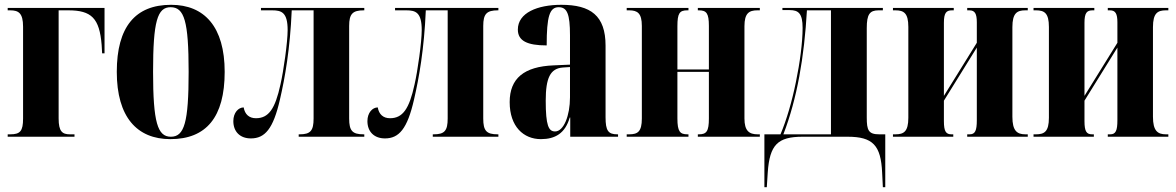

<svg xmlns="http://www.w3.org/2000/svg" viewBox="-20 -569 4894 799"><path d="M12 0H290V-10H271C239 -10 224 -22 224 -76V-526H264C361 -526 394 -493 403 -382L405 -347H415V-536H12V-526H22C57 -526 76 -515 76 -458V-76C76 -23 64 -10 22 -10H12Z M689 10C838 10 915 -81 915 -270C915 -457 831 -549 692 -549C543 -549 466 -457 466 -270C466 -82 550 10 689 10ZM691 0C636 0 617 -59 617 -270C617 -481 635 -539 690 -539C747 -539 765 -481 765 -270C765 -59 747 0 691 0Z M1024 7C1082 7 1117 -32 1145 -155C1166 -246 1187 -364 1194 -526H1285V-76C1285 -25 1272 -10 1227 -10H1223V0H1496V-10H1493C1446 -10 1433 -25 1433 -76V-461C1433 -511 1447 -526 1494 -526H1496V-536H1066V-526H1113C1152 -526 1177 -517 1177 -444C1177 -394 1160 -273 1147 -217C1125 -116 1098 -77 1045 -77C1017 -77 999 -93 994 -122C972 -122 951 -100 951 -65C951 -21 979 7 1024 7Z M1582 7C1640 7 1675 -32 1703 -155C1724 -246 1745 -364 1752 -526H1843V-76C1843 -25 1830 -10 1785 -10H1781V0H2054V-10H2051C2004 -10 1991 -25 1991 -76V-461C1991 -511 2005 -526 2052 -526H2054V-536H1624V-526H1671C1710 -526 1735 -517 1735 -444C1735 -394 1718 -273 1705 -217C1683 -116 1656 -77 1603 -77C1575 -77 1557 -93 1552 -122C1530 -122 1509 -100 1509 -65C1509 -21 1537 7 1582 7Z M2231 10C2290 10 2332 -14 2351 -80H2353V0H2552V-10H2549C2511 -10 2500 -25 2500 -81V-379C2500 -504 2438 -549 2316 -549C2217 -549 2135 -516 2135 -446C2135 -399 2174 -380 2255 -380C2255 -501 2267 -539 2305 -539C2340 -539 2352 -511 2352 -422V-300L2284 -297C2161 -292 2101 -243 2101 -144C2101 -42 2159 10 2231 10ZM2290 -22C2263 -22 2251 -46 2251 -150C2251 -245 2270 -284 2322 -288L2352 -290V-164C2352 -88 2326 -22 2290 -22Z M2588 0H2845V-10H2841C2810 -10 2799 -21 2799 -76V-270H2930V-76C2930 -22 2920 -10 2888 -10H2884V0H3142V-10H3133C3097 -10 3078 -25 3078 -76V-460C3078 -514 3097 -526 3132 -526H3142V-536H2884V-526H2888C2920 -526 2930 -514 2930 -461V-280H2799V-460C2799 -514 2808 -526 2840 -526H2845V-536H2588V-526H2598C2633 -526 2651 -514 2651 -461V-76C2651 -21 2634 -10 2598 -10H2588Z M3161 210H3171L3175 148C3183 34 3216 0 3320 0H3507C3612 0 3646 35 3651 150L3654 210H3664V-10H3639C3594 -10 3587 -27 3587 -80V-452C3587 -509 3599 -526 3636 -526H3654V-536H3236V-527H3266C3303 -527 3320 -513 3320 -453C3320 -393 3309 -309 3292 -227C3276 -148 3253 -69 3228 -10H3161ZM3240 -10C3297 -158 3327 -332 3338 -526H3438V-10Z M3696 0H3947V-10H3940C3917 -10 3908 -21 3908 -65V-150L4045 -371V-69C4045 -25 4038 -10 4015 -10H4005V0H4257V-10H4247C4212 -10 4193 -25 4193 -83V-456C4193 -514 4212 -526 4247 -526H4257V-536H4005V-526H4014C4037 -526 4045 -512 4045 -476V-391L3908 -170V-474C3908 -516 3918 -526 3942 -526H3949V-536H3696V-526H3706C3741 -526 3760 -515 3760 -457V-79C3760 -21 3741 -10 3706 -10H3696Z M4281 0H4532V-10H4525C4502 -10 4493 -21 4493 -65V-150L4630 -371V-69C4630 -25 4623 -10 4600 -10H4590V0H4842V-10H4832C4797 -10 4778 -25 4778 -83V-456C4778 -514 4797 -526 4832 -526H4842V-536H4590V-526H4599C4622 -526 4630 -512 4630 -476V-391L4493 -170V-474C4493 -516 4503 -526 4527 -526H4534V-536H4281V-526H4291C4326 -526 4345 -515 4345 -457V-79C4345 -21 4326 -10 4291 -10H4281Z"/></svg>

Font: Noto Serif Display Condensed Extra
Style: Regular
Weight: 800
Width: 3
Designer: Monotype Design Team
Foundry: Monotype Imaging Inc.
Version: Version 1.900